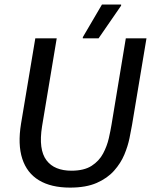

<svg xmlns="http://www.w3.org/2000/svg" viewBox="-20 -820 673 852"><path d="M290.8 12.5Q206.7 12.5 152.9 -20Q99.2 -52.5 78.8 -115.8Q58.3 -179.2 73.3 -270.8L136.7 -650H231.7L166.7 -260Q158.3 -207.5 163.3 -170Q168.3 -132.5 186.2 -108.8Q204.2 -85 232.1 -73.8Q260 -62.5 296.7 -62.5Q353.3 -62.5 386.7 -84.2Q420 -105.8 437.5 -138.8Q455 -171.7 462.9 -206.7Q470.8 -241.7 475 -267.5L538.3 -650H630L565.8 -265Q561.7 -241.7 554.6 -206.7Q547.5 -171.7 531.7 -133.8Q515.8 -95.8 486.2 -62.5Q456.7 -29.2 409.2 -8.3Q361.7 12.5 290.8 12.5ZM347.5 -650V-655L432.5 -800H517.5V-795L417.5 -650Z"/></svg>

Font: Familjen Grotesk
Style: Italic
Weight: 400
Italic angle: -9.46201°
Designer: Anders Wikstroem, Jonas Baeckman, Matilda Gysing, Kristian Moeller
Foundry: Familjen STHLM AB
Version: Version 2.000